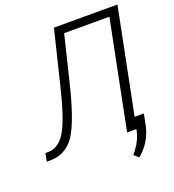

<svg xmlns="http://www.w3.org/2000/svg" viewBox="-174 -829 999 1105"><g transform="rotate(-20 326.0 -276.0)"><path d="M529.5 0H472L604 -661H327L260.5 -389Q208.5 -170 154 -85Q99.5 0 -1.5 0H-20L-10.5 -49.5H6.5Q70.5 -49.5 113.8 -121.2Q157 -193 204 -389L282.5 -711H671.5ZM489 159 461 134Q517 70 529 -0.5L543.5 -70H600L586.5 -1.5Q565 96.5 489 159Z"/></g></svg>

Font: Roberto Sans Light
Style: Italic
Weight: 300
Italic angle: -11°
Designer: Google
Version: Version 1.00;June 11, 2020;FontCreator 12.0.0.2522 64-bit; t